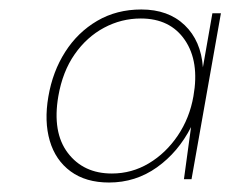

<svg xmlns="http://www.w3.org/2000/svg" viewBox="-20 -732 486 405"><path d="M210 -347Q161 -347 129 -370.5Q97 -394 85 -435Q73 -476 82 -528Q91 -581 117.5 -622.5Q144 -664 185 -688Q226 -712 278 -712Q335 -712 369.5 -679Q404 -646 408 -590L428 -704H446L384 -354H368L383 -464Q356 -411 311 -379Q266 -347 210 -347ZM216 -366Q258 -366 294 -387.5Q330 -409 355 -446Q380 -483 388 -529Q401 -602 370 -647.5Q339 -693 277 -693Q236 -693 199.5 -673.5Q163 -654 137.5 -617.5Q112 -581 103 -529Q90 -453 123 -409.5Q156 -366 216 -366Z"/></svg>

Font: DM Sans 16pt Thin
Style: Italic
Weight: 250
Italic angle: -10°
Version: Version 4.004;gftools[0.9.30]